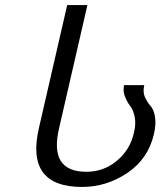

<svg xmlns="http://www.w3.org/2000/svg" viewBox="-20 -740 641 760"><path d="M589 -208Q566 -111 485 -56Q402 0 305 0Q80 0 134 -233L246 -720H326L214 -233Q173 -60 322 -60Q390 -60 442 -103Q495 -147 510 -214Q519 -250 513 -278Q507 -306 495 -321Q485 -333 475 -357Q466 -377 471 -403H551Q545 -376 553 -357Q562 -337 574 -323Q588 -308 593 -281Q599 -250 589 -208Z"/></svg>

Font: Miedinger
Style: Italic
Weight: 400
Italic angle: -13°
Version: Version 001.000